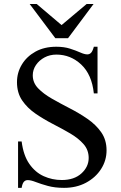

<svg xmlns="http://www.w3.org/2000/svg" viewBox="-20 -908 597 944"><path d="M503.9 -168.9Q503.9 -118.7 476.8 -76.7Q449.7 -34.7 402.6 -9.5Q355.5 15.6 294.9 15.6Q249.5 15.6 215.1 6.1Q180.7 -3.4 156.2 -12.9Q131.8 -22.5 116.2 -22.5Q104.5 -22.5 97.2 -13.9Q89.8 -5.4 86.4 15.6H68.8V-212.4H86.4Q95.2 -143.6 124.3 -102.1Q153.3 -60.5 195.1 -41.7Q236.8 -22.9 283.7 -22.9Q344.7 -22.9 380.4 -55.4Q416 -87.9 416 -131.3Q416 -170.9 390.6 -199.7Q365.2 -228.5 325 -252Q284.7 -275.4 239.7 -298.6Q194.8 -321.8 154.5 -349.4Q114.3 -377 88.9 -414.3Q63.5 -451.7 63.5 -503.9Q63.5 -550.8 87.2 -590.3Q110.8 -629.9 154.3 -654.1Q197.8 -678.2 256.8 -678.2Q294.9 -678.2 324 -668.9Q353 -659.7 374.3 -650.1Q395.5 -640.6 409.2 -640.6Q420.4 -640.6 428 -648.7Q435.5 -656.7 441.4 -678.2H459.5V-448.7H441.4Q431.6 -541.5 379.4 -590.6Q327.1 -639.6 257.3 -639.6Q225.1 -639.6 198.7 -625.5Q172.4 -611.3 156.7 -588.1Q141.1 -564.9 141.1 -537.6Q141.1 -501.5 167.2 -474.1Q193.4 -446.8 234.9 -423.1Q276.4 -399.4 322.5 -375.7Q368.7 -352.1 410.2 -323.5Q451.7 -294.9 477.8 -257.6Q503.9 -220.2 503.9 -168.9ZM314.5 -720.2H252L126 -888.2H160.6L282.7 -784.7L405.8 -888.2H439.9Z"/></svg>

Font: Awami Nastaliq
Style: Regular
Weight: 400
Designer: Peter Martin, SIL International
Foundry: SIL International
Version: Version 3.100